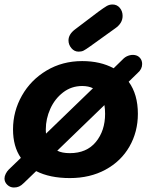

<svg xmlns="http://www.w3.org/2000/svg" viewBox="-31 -790 658 855"><path d="M602 -505Q602 -482 582 -465L542 -426Q583 -370 583 -283Q583 -203 545.5 -137.5Q508 -72 439 -34.5Q370 3 280 3Q191 3 130 -28L75 25Q64 36 54 40.5Q44 45 31 45Q14 45 1.5 33Q-11 21 -11 5Q-11 -5 -5.5 -16Q0 -27 8 -35L62 -87Q27 -137 27 -214Q27 -294 66.5 -364Q106 -434 176.5 -476Q247 -518 335 -518Q416 -518 475 -486L515 -525Q526 -537 540.5 -542Q555 -547 568 -545Q583 -543 592.5 -532Q602 -521 602 -505ZM174 -195 383 -397Q363 -407 335 -407Q287 -407 250 -378.5Q213 -350 193 -305.5Q173 -261 173 -214Q173 -201 174 -195ZM434 -322 224 -119Q245 -108 280 -108Q355 -108 396 -158Q437 -208 437 -283Q437 -304 434 -322ZM274 -610Q274 -637 303 -659L406 -737Q432 -756 444 -763Q456 -770 470 -770Q490 -770 502.5 -755Q515 -740 515 -719Q515 -686 481 -663L371 -584Q350 -569 341 -564.5Q332 -560 319 -560Q300 -560 287 -575.5Q274 -591 274 -610Z"/></svg>

Font: Mali
Style: Bold Italic
Weight: 700
Italic angle: -10°
Version: Version 1.000; ttfautohint (v1.6)